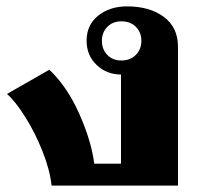

<svg xmlns="http://www.w3.org/2000/svg" viewBox="-20 -583 634 603"><path d="M2 -288 135 -364Q191 -311 229 -225.5Q267 -140 276 -69H360V-349Q315 -349 283.5 -379Q252 -409 252 -455Q252 -505 288.5 -534Q325 -563 379 -563Q450 -563 494.5 -530Q539 -497 539 -436V0H142Q137 -48 114 -106.5Q91 -165 60 -214.5Q29 -264 2 -288ZM424 -455Q424 -481 407 -498.5Q390 -516 361 -516Q334 -516 317 -498.5Q300 -481 300 -455Q300 -428 317 -410.5Q334 -393 361 -393Q389 -393 406.5 -410.5Q424 -428 424 -455Z"/></svg>

Font: Taviraj Bold
Style: Regular
Weight: 700
Designer: Katatrad Team
Foundry: CadsonDemak
Version: Version 1.030